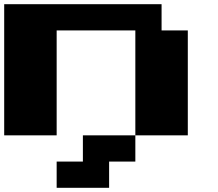

<svg xmlns="http://www.w3.org/2000/svg" viewBox="-20 -895 1040 915"><path d="M0 -562.5V-875H375H750V-812.5V-750H812.5H875V-500V-250H750H625V-187.5V-125H562.5H500V-62.5V0H375H250V-62.5V-125H312.5H375V-187.5V-250H500H625V-500V-750H437.5H250V-500V-250H125H0Z"/></svg>

Font: Press Start 2P
Style: Regular
Weight: 500
Monospace: yes
Version: Version 2.14